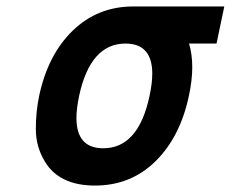

<svg xmlns="http://www.w3.org/2000/svg" viewBox="-20 -557 710 591"><path d="M100.6 -262.2Q127.4 -388.7 204.1 -462.9Q280.8 -537.1 390.1 -537.1H670.4L646.5 -422.9H562Q571.8 -389.6 571.8 -350.1Q571.8 -310.5 561.5 -262.2Q534.7 -135.3 458.5 -60.5Q382.3 14.2 272.5 14.2Q162.6 14.2 118.2 -59.6Q90.3 -105.5 90.3 -159.7Q90.3 -213.9 100.6 -262.2ZM223.6 -262.2Q215.3 -222.2 215.3 -193.8Q215.3 -100.6 297.9 -100.6Q406.2 -100.6 440.4 -262.2Q448.7 -301.3 448.7 -330.1Q448.7 -422.9 366.2 -422.9Q258.3 -422.9 223.6 -262.2Z"/></svg>

Font: Tuffy
Style: BoldItalic
Weight: 700
Italic angle: -12°
Designer: Thatcher Ulrich, Karoly Barta, Michael Everson
Version: Version 001.271